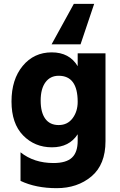

<svg xmlns="http://www.w3.org/2000/svg" viewBox="-20 -785 625 1001"><path d="M400 -554H249L365 -765H471ZM385 -254Q385 -390 286 -390Q242 -390 217 -356Q192 -322 192 -260.5Q192 -199 216 -166Q240 -133 286 -133Q332 -133 358.5 -168.5Q385 -204 385 -254ZM530 -49Q530 73 457 134.5Q384 196 275.5 196Q167 196 87 158V9Q157 65 259 65Q325 65 355 37Q385 9 385 -51V-85Q341 -17 251 -17Q161 -17 100.5 -79Q40 -141 40 -256Q40 -371 98.5 -441.5Q157 -512 249.5 -512Q342 -512 385 -440V-507H530Z"/></svg>

Font: Hind Colombo
Style: Bold
Weight: 700
Designer: Jyotish Sonowal, Aditi Pimprikar
Foundry: Indian Type Foundry
Version: Version 1.000;PS 1.0;hotconv 1.0.86;makeotf.lib2.5.63406; tt